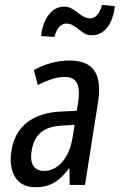

<svg xmlns="http://www.w3.org/2000/svg" viewBox="-20 -760 492 789"><path d="M279.3 -200.7 286.6 -247.1 237.3 -244.1Q177.7 -241.2 147.9 -215.8Q118.2 -190.4 110.4 -142.6Q107.9 -127.9 107.9 -116.2Q107.9 -91.8 117.2 -78.1Q131.3 -57.6 161.1 -57.6Q203.1 -57.6 235.4 -94.2Q268.6 -131.3 279.3 -200.7ZM266.6 -511.2Q341.3 -511.2 369.1 -467.3Q387.7 -438 387.2 -390.1Q387.2 -366.7 382.8 -339.4L329.6 -2L329.1 0H327.6H268.1H266.6V-1.5L265.1 -70.3Q250 -49.8 235.4 -35.2Q220.7 -20.5 204.1 -10.7Q171.4 9.3 126.5 9.3Q66.9 9.3 41.5 -33.7Q23.9 -64 23.9 -105Q23.9 -122.1 27.3 -141.1Q39.1 -216.3 91.8 -257.3Q144.5 -298.3 234.4 -301.8L295.4 -304.7L300.3 -334.5Q304.2 -357.9 304.2 -376.5Q304.2 -403.8 295.9 -418.9Q282.2 -444.3 245.6 -443.8Q220.7 -443.8 193.8 -435.1Q166.5 -426.3 137.2 -411.6L135.3 -410.6L134.8 -412.6L119.6 -470.2L119.1 -471.7L120.6 -472.7Q152.3 -490.7 189.7 -501Q227.1 -511.2 266.6 -511.2ZM451.7 -734.9Q446.3 -680.7 420.9 -647.5Q396 -615.2 357.4 -615.2Q356.4 -615.2 355 -615.2Q338.9 -615.2 326.4 -623Q314 -630.9 302.2 -640.1Q290.5 -649.4 278.3 -656.5Q266.1 -663.6 251 -663.1Q218.3 -661.6 203.6 -608.4L148.9 -611.8Q154.3 -665.5 180.7 -699.7Q206.1 -732.9 244.6 -732.9Q245.6 -732.9 247.1 -732.9Q269.5 -732.4 299.3 -708Q328.1 -684.6 349.6 -684.6Q350.6 -684.6 351.6 -684.6Q384.3 -686 399.4 -739.7Z"/></svg>

Font: MAUL Condensed Italic
Style: Condenced Regular Italic
Weight: 400
Italic angle: -12°
Designer: MAUL
Version: Version 1.0; 2020; ttfautohint (v1.8.3)